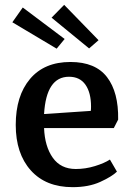

<svg xmlns="http://www.w3.org/2000/svg" viewBox="-20 -761 553 793"><path d="M45 -245Q45 -365 104 -435Q163 -505 271 -505Q374 -505 422 -442.5Q470 -380 468 -267L450 -232H162Q165 -156 198 -109.5Q231 -63 293 -63Q333 -63 372 -75Q411 -87 434 -102L463 -52Q441 -31 393.5 -9.5Q346 12 280 12Q169 12 107 -57.5Q45 -127 45 -245ZM355 -303Q356 -309 356 -321Q356 -378 333 -411Q310 -444 265 -444Q171 -444 162 -290ZM31 -669 74 -730 247 -600 214 -560ZM193 -688 245 -741 387 -595 348 -561Z"/></svg>

Font: Andada Pro SemiBold
Style: Regular
Weight: 600
Designer: Carolina Giovagnoli
Foundry: Huerta Tipografica
Version: Version 3.005